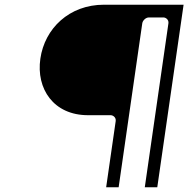

<svg xmlns="http://www.w3.org/2000/svg" viewBox="-20 -820 799 815"><path d="M594.6 -25H647.6L759.3 -800H421.3C273.7 -800 169.7 -699 151.3 -571C132.8 -443 207.5 -331 353.7 -331H449.7C460.4 -331 473.3 -321.1 471.1 -306L430.6 -25H483.6L583.9 -721C585.4 -731.7 597.4 -746 612.5 -746H673.5C684.2 -746 697.1 -736.1 694.9 -721Z"/></svg>

Font: Hussar Ekologiczny
Style: Regular
Weight: 400
Foundry: Cannot Into Space Fonts
Version: Version 0.97